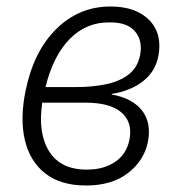

<svg xmlns="http://www.w3.org/2000/svg" viewBox="-20 -561 550 591"><path d="M245 10Q167 10 119.5 -27Q72 -64 56.5 -130Q41 -196 59 -283Q84 -404 154 -472.5Q224 -541 320 -541Q399 -541 440 -498.5Q481 -456 467 -386Q457 -339 419 -310Q381 -281 324 -272V-270Q387 -259 417 -221Q447 -183 435 -123Q423 -66 373.5 -28Q324 10 245 10ZM317 -492Q246 -493 195 -441.5Q144 -390 120 -293H215Q264 -293 305.5 -301.5Q347 -310 375 -331Q403 -352 411 -390Q420 -436 395.5 -464.5Q371 -493 317 -492ZM249 -39Q300 -39 335.5 -63.5Q371 -88 379 -134Q388 -186 353 -215.5Q318 -245 243 -245H110Q96 -150 132 -94Q168 -38 249 -39Z"/></svg>

Font: Noto Sans Light
Style: Italic
Weight: 300
Italic angle: -12°
Designer: Monotype Design Team
Foundry: Monotype Imaging Inc.
Version: Version 2.013; ttfautohint (v1.8.4.7-5d5b)